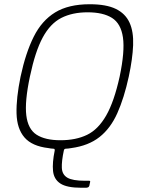

<svg xmlns="http://www.w3.org/2000/svg" viewBox="-20 -695 663 905"><path d="M77 -334Q101 -446 139 -522Q177 -598 240 -636.5Q303 -675 403 -675Q481 -675 526 -653Q571 -631 590.5 -588.5Q610 -546 607.5 -482Q605 -418 587 -334Q565 -233 533 -161.5Q501 -90 449 -49Q397 -8 316 3Q309 4 302.5 5Q296 6 290 6Q286 6 284 8Q282 10 281 14Q270 65 271.5 96.5Q273 128 297.5 142.5Q322 157 380 157H400Q406 157 405 162L401 181Q400 184 398 186Q396 188 392 189Q389 190 381.5 190Q374 190 363 190Q295 190 264.5 170Q234 150 230 111Q226 72 238 14Q238 12 237.5 9Q237 6 232 6Q226 6 220 5Q214 4 208 3Q131 -6 95.5 -47Q60 -88 58 -160Q56 -232 77 -334ZM121 -334Q96 -216 104 -151Q112 -86 152.5 -60Q193 -34 265 -34Q338 -34 390.5 -59.5Q443 -85 480.5 -150.5Q518 -216 544 -334Q569 -453 559.5 -518.5Q550 -584 508 -610.5Q466 -637 393 -637Q321 -637 269 -610.5Q217 -584 181.5 -518.5Q146 -453 121 -334Z"/></svg>

Font: Glory ExtraLight
Style: Italic
Weight: 250
Italic angle: -12°
Version: Version 1.011